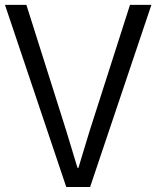

<svg xmlns="http://www.w3.org/2000/svg" viewBox="-22 -751 628 771"><path d="M-2 -731.4H84L243.2 -228.5Q251 -203.1 265.6 -154.8Q280.3 -106.4 289.1 -77.1H293Q301.8 -107.4 316.4 -154.8Q331.1 -202.1 338.9 -228.5L500 -731.4H585.9L339.8 0H244.1Z"/></svg>

Font: Batunionen A1
Style: Regular
Weight: 400
Designer: HanYang I&C Co.,Ltd.
Foundry: HanYang I&C Co.,Ltd.
Version: Version 2.50; ttfautohint (v1.6)